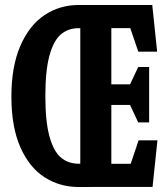

<svg xmlns="http://www.w3.org/2000/svg" viewBox="-20 -750 660 770"><path d="M302 -730H590.6L610.2 -542.9H534.6L495.1 -658.8L524.2 -637.2H410.6L426.5 -654.2V-389.3L392.4 -411.8H521.8L491.5 -389.9L534.2 -481.3H578.1V-259.2H534.2L491.5 -350.6L521.4 -329.2H392.4L426.5 -358V-61.6L394.7 -93.2H525.4L496.8 -71.2L535.8 -187.1H611.4L591.8 -0.4H302ZM25.7 -362.7Q25.7 -483.2 61.5 -565.9Q97.3 -648.6 158.4 -689.3Q219.4 -730 295.4 -730H336.5V-637H295.4Q253.6 -637 224.2 -612.2Q194.8 -587.3 178.4 -527.2Q161.9 -467.1 161.9 -364.8Q161.9 -262.7 178.4 -202.9Q194.8 -143.2 224.2 -118.3Q253.6 -93.4 295.4 -93.4H345.8V0H295.8Q219.4 0 158.4 -39.3Q97.3 -78.6 61.5 -159.9Q25.7 -241.2 25.7 -362.7Z"/></svg>

Font: Monaspace Xenon Var ExtraLight
Style: Regular
Weight: 200
Designer: Riley Cran and the Lettermatic Team
Version: Version 1.200 (Monaspace Xenon Var)